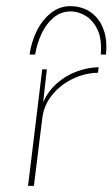

<svg xmlns="http://www.w3.org/2000/svg" viewBox="-20 -603 365 623"><path d="M132 -378 120 -271Q136 -307 164 -332Q192 -357 227.5 -370.5Q263 -384 300 -385L298 -367Q254 -366 214.5 -346.5Q175 -327 148.5 -294Q122 -261 117 -218L90 0H71L117 -378ZM211 -583Q231 -583 252.5 -575Q274 -567 291.5 -548.5Q309 -530 318.5 -500Q328 -470 324 -426H307Q311 -476 296.5 -506.5Q282 -537 258 -551.5Q234 -566 210 -566Q178 -566 154 -546Q130 -526 115 -494Q100 -462 94 -426H76Q82 -469 100.5 -505Q119 -541 147.5 -562.5Q176 -584 211 -583Z"/></svg>

Font: Josefin Sans Thin Thin
Style: Italic
Weight: 250
Italic angle: -7°
Version: Version 2.000